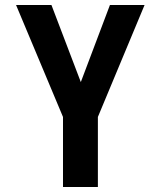

<svg xmlns="http://www.w3.org/2000/svg" viewBox="-20 -745 640 765"><path d="M370 0H231V-279L44 -725H185L302 -418L418 -725H556L370 -279Z"/></svg>

Font: JuliaMono Latin
Style: Bold
Weight: 700
Monospace: yes
Designer: cormullion
Foundry: corm
Version: Version 0.038; ttfautohint (v1.8)